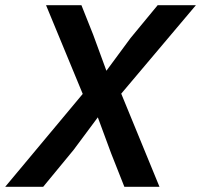

<svg xmlns="http://www.w3.org/2000/svg" viewBox="-50 -718 773 738"><path d="M268 -357 127 -698H263L308 -585L359 -446L452 -572L556 -698H703L416 -358L563 0H428L377 -129L326 -267L233 -142L116 0H-30Z"/></svg>

Font: Azeret Mono Medium
Style: Italic
Weight: 500
Italic angle: -12°
Designer: Martin Vácha
Foundry: Displaay
Version: Version 1.000; Glyphs 3.0.3, build 3074